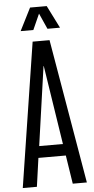

<svg xmlns="http://www.w3.org/2000/svg" viewBox="-67 -1100 557 1138"><g transform="rotate(-5 211.5 -531.0)"><path d="M21 0 154.8 -859.4H255.4L402.3 0H318.4L292 -169.9H128.9L105 0ZM139.6 -239.3H280.8L208 -709.5H206.5ZM89.4 -927.7 157.2 -1062H256.3L323.7 -927.7H249L207 -1021.5L165 -927.7Z"/></g></svg>

Font: AntonioLight
Style: Regular
Weight: 300
Designer: Vernon Adams
Foundry: Vernon Adams
Version: Version 1.002